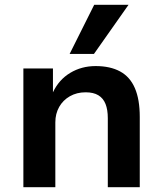

<svg xmlns="http://www.w3.org/2000/svg" viewBox="-20 -785 682 805"><path d="M78 0V-498H202V-398Q227 -451 274.5 -479.5Q322 -508 381 -508Q442 -508 483.5 -485.5Q525 -463 545.5 -415.5Q566 -368 566 -295V0H432V-290Q432 -325 422.5 -349Q413 -373 392.5 -385.5Q372 -398 339 -398Q302 -398 273 -381.5Q244 -365 228 -336.5Q212 -308 212 -272V0ZM272 -559 375 -765H519L374 -559Z"/></svg>

Font: Nunito Sans 8pt
Style: Bold
Weight: 700
Version: Version 3.101;gftools[0.9.27]